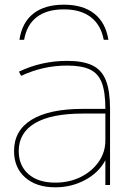

<svg xmlns="http://www.w3.org/2000/svg" viewBox="-20 -790 569 820"><path d="M253 -770Q334 -770 382.5 -732Q431 -694 443 -620H423Q411 -684 367.5 -717Q324 -750 253 -750Q180 -750 137 -717Q94 -684 83 -620H63Q74 -694 122.5 -732Q171 -770 253 -770ZM216 10Q135 10 87.5 -32Q40 -74 40 -145Q40 -233 115.5 -279Q191 -325 334 -325H430Q430 -396 415 -436Q400 -476 364.5 -493Q329 -510 267 -510Q215 -510 166 -499Q117 -488 70 -466L61 -484Q109 -507 160.5 -518.5Q212 -530 267 -530Q335 -530 375 -510.5Q415 -491 432.5 -446Q450 -401 450 -325V0H430V-104H429Q401 -52 343 -21Q285 10 216 10ZM216 -10Q276 -10 324.5 -34Q373 -58 401.5 -99Q430 -140 430 -190V-305H334Q199 -305 129.5 -264Q60 -223 60 -145Q60 -83 101.5 -46.5Q143 -10 216 -10Z"/></svg>

Font: M PLUS 1 Thin
Style: Regular
Weight: 100
Designer: Coji Morishita
Foundry: UNDERFOREST DESIGN
Version: Version 1.001